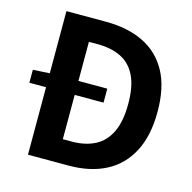

<svg xmlns="http://www.w3.org/2000/svg" viewBox="-108 -849 957 957"><g transform="rotate(15 371.0 -370.5)"><path d="M32.6 -348.2V-415.2L120.7 -420.3H415.4V-348.2ZM118.7 0V-740.8H321.7Q435.3 -740.8 517.1 -700.9Q598.8 -661 643.1 -580Q687.3 -499 687.3 -373.6Q687.3 -249.2 643.4 -165.9Q599.6 -82.6 519.4 -41.3Q439.2 0 329.5 0ZM266.5 -119.6H311.8Q381.3 -119.6 431.8 -145.4Q482.2 -171.3 509.1 -227.7Q536 -284 536 -373.6Q536 -464.1 509.1 -518.6Q482.2 -573.1 431.8 -597.6Q381.3 -622 311.8 -622H266.5Z"/></g></svg>

Font: Noto Sans HK Thin
Style: Regular
Weight: 100
Designer: Ryoko NISHIZUKA 西塚涼子 (kana, bopomofo & ideographs); Paul D. Hunt (Latin, Greek & Cyrillic); Sandoll Communications 산돌커뮤니
Foundry: Adobe
Version: Version 2.004-H2;hotconv 1.0.118;makeotfexe 2.5.65603